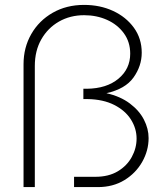

<svg xmlns="http://www.w3.org/2000/svg" viewBox="-20 -763 682 783"><path d="M76 0V-501Q76 -569 107.5 -624Q139 -679 195 -711Q251 -743 323 -743Q388 -743 441 -718.5Q494 -694 526 -650Q558 -606 558 -548Q558 -494 524.5 -447Q491 -400 414 -383Q471 -370 509.5 -341Q548 -312 567 -275Q586 -238 586 -200Q586 -149 560 -103Q534 -57 487.5 -28.5Q441 0 379 0H282V-42H369Q423 -42 460.5 -64.5Q498 -87 517.5 -123Q537 -159 537 -198Q537 -239 514 -275.5Q491 -312 446 -335Q401 -358 336 -359H320V-401H334Q415 -402 463 -442Q511 -482 511 -544Q511 -592 485 -627.5Q459 -663 416.5 -682Q374 -701 323 -701Q266 -701 220.5 -675Q175 -649 148.5 -602.5Q122 -556 122 -494V0Z"/></svg>

Font: MuseoModerno ExtraLight
Style: Regular
Weight: 200
Designer: Pablo Cosgaya, Héctor Gatti, Marcela Romero, and the Authors of The MuseoModerno Project.
Foundry: Omnibus-Type Team
Version: Version 1.001